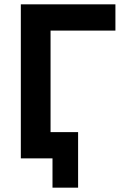

<svg xmlns="http://www.w3.org/2000/svg" viewBox="-20 -730 577 885"><path d="M76 -710H512V-589H213V-121H340V135H222V0H76Z"/></svg>

Font: YasnoRaleway
Style: Bold
Weight: 700
Designer: Matt McInerney, Pablo Impallari, Rodrigo Fuenzalida
Foundry: Matt McInerney, Pablo Impallari, Rodrigo Fuenzalida
Version: Version 4.026